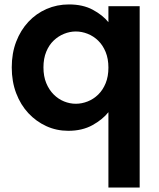

<svg xmlns="http://www.w3.org/2000/svg" viewBox="-20 -582 718 866"><path d="M33 -278Q33 -342 53 -394Q73 -446 108 -483.5Q143 -521 190 -541.5Q237 -562 291 -562Q354 -562 398.5 -538Q443 -514 469 -482V-554H610V264H469V-76Q443 -43 397 -17.5Q351 8 288 8Q235 8 189 -13Q143 -34 108 -71.5Q73 -109 53 -161.5Q33 -214 33 -278ZM469 -277Q469 -317 456.5 -347.5Q444 -378 423 -398.5Q402 -419 375.5 -429.5Q349 -440 322 -440Q295 -440 269 -429.5Q243 -419 222 -399Q201 -379 188.5 -348.5Q176 -318 176 -278Q176 -238 188.5 -207.5Q201 -177 222 -156Q243 -135 269 -124.5Q295 -114 322 -114Q349 -114 375.5 -124.5Q402 -135 423 -155.5Q444 -176 456.5 -206.5Q469 -237 469 -277Z"/></svg>

Font: SVN-Poppins SemiBold
Style: Regular
Weight: 600
Designer: Ninad Kale (Devanagari), Jonny Pinhorn (Latin)
Foundry: Indian Type Foundry
Version: Version 3.002 2017